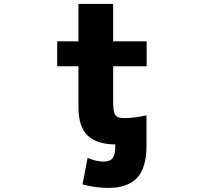

<svg xmlns="http://www.w3.org/2000/svg" viewBox="-20 -712 1040 962"><path d="M713.9 -72.3V-14.6V17.6Q713.9 129.9 666.5 179.7Q619.1 229.5 522.5 229.5Q458 229.5 393.6 211.9L418.9 79.1Q460.9 96.7 495.1 97.7Q531.2 97.7 544.4 80.6Q557.6 63.5 557.6 17.6V11.7Q463.9 10.7 418.9 -33.2Q373 -77.1 373 -175.8V-379.9H266.6V-504.9H373V-692.4H546.9V-504.9H714.8V-379.9H546.9V-202.1Q546.9 -151.4 558.1 -135.7Q569.3 -120.1 599.6 -120.1Q648.4 -120.1 713.9 -133.8Z"/></svg>

Font: Gen Shin Gothic Monospace Heavy
Style: Bold
Weight: 800
Designer: [Source Han Sans]
Ryoko NISHIZUKA  (kana & ideographs); Paul D. Hunt (Latin, Greek & Cyrillic); Wenlong ZHANG  (bopomofo
Version: Version 1.002.20150607